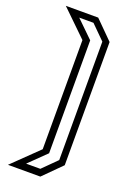

<svg xmlns="http://www.w3.org/2000/svg" viewBox="-176 -814 745 1078"><g transform="rotate(20 196.0 -275.0)"><path d="M214 200H20.5L174 51V-601L20.5 -750H214L321 -643V93ZM199 159 282 76.5V-631L199 -713.5H114L215.5 -614.5V60L114 159Z"/></g></svg>

Font: Tourney Expanded
Style: Regular
Weight: 400
Width: 7
Designer: Tyler Finck
Foundry: Etcetera Type Co
Version: Version 1.010; ttfautohint (v1.8.3)